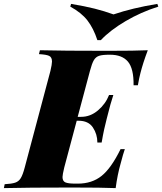

<svg xmlns="http://www.w3.org/2000/svg" viewBox="-68 -966 833 986"><path d="M691 -708Q666 -642 653 -590Q647 -568 640 -528H618Q619 -614 589 -649.5Q559 -685 497 -685H494Q459 -685 441.5 -679.5Q424 -674 414 -657Q404 -640 394 -602L331 -366H349Q396 -366 435 -399Q474 -432 492 -478H514Q498 -429 487 -383L480 -356Q473 -329 467 -302Q461 -275 454 -234H432Q432 -277 409 -311.5Q386 -346 335 -346H326L262 -106Q253 -68 253 -57Q253 -36 267.5 -29.5Q282 -23 319 -23H332Q404 -23 453.5 -62.5Q503 -102 551 -200H573Q565 -178 552 -128Q535 -69 526 0Q458 -3 300 -3Q68 -3 -48 0L-44 -20Q-8 -22 10 -28Q28 -34 38.5 -51Q49 -68 59 -106L191 -602Q199 -636 199 -650Q199 -672 184.5 -679Q170 -686 132 -688L137 -708Q252 -705 484 -705Q628 -705 691 -708ZM740 -946 745 -932Q656 -904 577 -857.5Q498 -811 450 -760H432Q412 -821 381 -861Q350 -901 293 -932L297 -946Q369 -934 418.5 -921.5Q468 -909 515 -892Q612 -925 740 -946Z"/></svg>

Font: Playfair Display SC Black
Style: Italic
Weight: 900
Italic angle: -14°
Designer: Claus Eggers Sørensen
Foundry: Claus Eggers Sørensen
Version: Version 1.200; ttfautohint (v1.6)